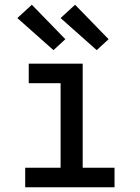

<svg xmlns="http://www.w3.org/2000/svg" viewBox="-20 -788 588 808"><path d="M86 0V-82H235V-438H101V-520H328V-82H462V0ZM387 -577 235 -712 296 -768 437 -623ZM205 -577 53 -712 114 -768 255 -623Z"/></svg>

Font: Iosevka Semi-Condensed Medium
Style: Regular
Weight: 500
Monospace: yes
Designer: Belleve Invis
Foundry: Belleve Invis
Version: Version 27.3.5